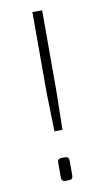

<svg xmlns="http://www.w3.org/2000/svg" viewBox="-82 -735 421 776"><g transform="rotate(-10 129.0 -347.5)"><path d="M149 -695V-363L146 -205H113L109 -363V-695ZM136 -94Q145 -94 149 -90Q153 -86 153 -77V-17Q153 -8 149 -4Q145 0 136 0H123Q114 0 110 -4Q106 -8 106 -17V-77Q106 -86 110 -90Q114 -94 123 -94Z"/></g></svg>

Font: Exo 2 ExtraLight
Style: Regular
Weight: 250
Designer: Natanael Gama
Foundry: Natanael Gama
Version: Version 2.010